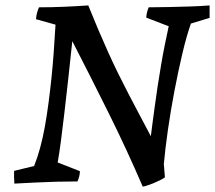

<svg xmlns="http://www.w3.org/2000/svg" viewBox="-20 -670 794 709"><path d="M507 19Q449 -116 382.5 -250Q316 -384 247 -518Q239 -441 231.5 -374Q224 -307 217.5 -251Q211 -195 205 -149.5Q199 -104 193 -70L275 -38Q275 -20 266 0Q227 0 188 1Q149 2 110.5 4Q72 6 33 8Q32 -4 32 -15.5Q32 -27 32 -39L106 -57Q118 -87 128 -123.5Q138 -160 145.5 -201.5Q153 -243 159 -288.5Q165 -334 170 -381.5Q175 -429 178.5 -479Q182 -529 185 -579L113 -599Q114 -613 117 -623.5Q120 -634 124 -643Q170 -643 216.5 -645Q263 -647 306 -650Q324 -605 342.5 -561.5Q361 -518 379.5 -477Q398 -436 417 -397.5Q436 -359 456 -320.5Q476 -282 496 -244.5Q516 -207 537 -167Q539 -186 543 -214Q547 -242 551.5 -277Q556 -312 562 -350.5Q568 -389 574.5 -428Q581 -467 588.5 -504Q596 -541 603 -573L520 -605Q521 -623 529 -643Q566 -643 604 -644Q642 -645 679.5 -646Q717 -647 754 -650Q754 -639 754 -627Q754 -615 754 -604L685 -583Q669 -538 653.5 -472.5Q638 -407 624 -333.5Q610 -260 600 -190Q590 -120 585 -64L589 -15Q582 -10 570 -4Q558 2 545.5 7Q533 12 522 15.5Q511 19 507 19Z"/></svg>

Font: Labrada Medium
Style: Italic
Weight: 500
Italic angle: -7°
Designer: Mercedes Jáuregui
Foundry: Omnibus-Type Team
Version: Version 1.000